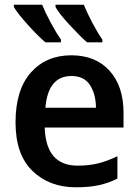

<svg xmlns="http://www.w3.org/2000/svg" viewBox="-20 -786 589 816"><path d="M283 -551Q176 -551 111 -477.5Q46 -404 46 -266Q46 -129 118 -59.5Q190 10 302 10Q360 10 400.5 1Q441 -8 479 -27V-122Q438 -102 398.5 -92Q359 -82 310 -82Q175 -82 170 -244H505V-306Q505 -420 445.5 -485.5Q386 -551 283 -551ZM284 -463Q337 -463 362 -425Q387 -387 388 -328H173Q184 -463 284 -463ZM159 -766H39V-756Q54 -730 97.5 -681.5Q141 -633 173 -606H239V-618Q219 -646 196 -689Q173 -732 159 -766ZM336 -766H216V-756Q230 -730 274.5 -681.5Q319 -633 350 -606H415V-618Q395 -646 372.5 -689Q350 -732 336 -766Z"/></svg>

Font: Noto Sans Display Medium
Style: Regular
Weight: 500
Designer: Monotype Design Team
Foundry: Monotype Imaging Inc.
Version: Version 1.900